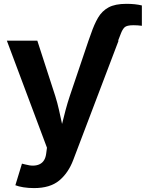

<svg xmlns="http://www.w3.org/2000/svg" viewBox="-20 -754 755 982"><path d="M432.6 -545.9 445.3 -581.1Q461.4 -628.9 481.4 -663.3Q501.5 -697.8 535.2 -716.1Q568.8 -734.4 626.5 -734.4Q671.9 -734.4 705.6 -726.1V-622.1Q694.3 -623.5 683.6 -624.3Q672.9 -625 662.6 -625Q628.4 -625 617.2 -614.3Q606 -603.5 597.7 -581.1L584 -545.9H586.4L354.5 64.5Q329.6 130.4 283 169.2Q236.3 208 154.3 208Q125 208 99.6 203.9Q74.2 199.7 58.6 193.4L92.3 83L110.4 87.4Q154.8 99.6 183.1 85.7Q211.4 71.8 216.3 30.8L220.2 1.5L15.1 -545.9H170.9L262.7 -262.7Q273.9 -227.1 281.7 -191.7Q289.6 -156.2 297.4 -120.1Q306.2 -156.7 315.7 -192.1Q325.2 -227.5 336.9 -262.7L432.6 -545.9Z"/></svg>

Font: Inter-Bold
Style: Bold
Weight: 700
Designer: Rasmus Andersson
Foundry: rsms
Version: Version 4.000;git-a52131595